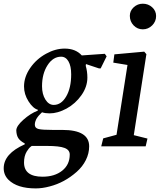

<svg xmlns="http://www.w3.org/2000/svg" viewBox="-23 -794 867 1042"><path d="M205.1 -326.2Q205.1 -282.7 223.4 -253.7Q241.7 -224.6 268.6 -224.6Q309.6 -224.6 336.4 -270.8Q363.3 -316.9 363.3 -390.6Q363.3 -435.5 348.6 -460.9Q334 -486.3 308.6 -486.3Q264.6 -486.3 234.9 -439.9Q205.1 -393.6 205.1 -326.2ZM315.4 -88.9Q460.9 -88.9 460.9 0Q460.9 38.6 442.9 74.7Q424.8 110.8 393.1 138.7Q326.7 197.3 246.6 217.8Q207 228.5 170.9 228.5Q70.3 228.5 22.9 181.6Q-2.9 155.8 -2.9 119.1Q-2.9 40 111.3 -10.7V-15.6Q86.4 -28.8 76.4 -44.2Q66.4 -59.6 65.4 -85.9Q65.4 -109.9 103.8 -144Q142.1 -178.2 181.6 -193.4L182.6 -198.2Q156.2 -205.6 131.8 -243.9Q107.4 -282.2 107.4 -324.7Q107.4 -376.5 140.9 -425Q174.3 -473.6 227.1 -502.4Q277.3 -530.3 328.1 -530.3Q387.2 -530.3 420.9 -493.2L545.9 -502L555.7 -488.3L523.4 -422.9H513.7L443.4 -446.3L442.4 -436.5Q451.2 -406.2 451.2 -373Q451.2 -323.2 418.9 -277.3Q386.7 -231.4 337.9 -204.6Q290 -178.7 246.1 -178.7Q222.7 -178.7 205.1 -184.6L194.3 -173.8Q184.6 -164.1 182.6 -160.6Q179.2 -155.8 177.7 -153.8Q174.3 -148.9 172.9 -145.5Q172.9 -145 171.6 -141.8Q170.4 -138.7 169.4 -136.7Q166 -127.9 166 -117.2Q166 -98.6 186.5 -93.8Q205.6 -88.9 263.7 -88.9ZM149.4 -2Q147.9 -1 145 1Q133.3 9.8 122.1 28.3Q107.4 52.7 107.4 87.9Q107.4 165 208 165Q273.4 165 314.5 132.3Q355.5 99.6 355.5 44.9Q355.5 19.5 327.1 8.8Q299.3 -2 231.4 -2Z M824.2 -707Q824.2 -677.2 802.7 -656Q781.2 -634.8 752 -634.8Q722.7 -634.8 702.1 -656.2Q681.6 -677.7 681.6 -708Q681.6 -735.4 702.6 -754.6Q723.6 -773.9 752 -773.9Q781.7 -773.9 803 -754.4Q824.2 -734.9 824.2 -707ZM609.4 -62.5 668.9 -441.4 591.8 -454.1 597.7 -499 759.8 -513.7 771.5 -500 703.1 -60.5 777.3 -42 767.6 0H526.4L537.1 -43Z"/></svg>

Font: Neuton
Style: Italic
Weight: 400
Italic angle: -9°
Designer: Brian M Zick
Version: Version 1.32